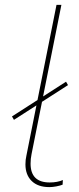

<svg xmlns="http://www.w3.org/2000/svg" viewBox="-20 -762 323 785"><path d="M84 -90Q84 -109 88 -126L211 -742H231L109 -132Q105 -113 105 -93Q105 -16 183 -16Q215 -16 237 -26L236 -7Q226 -3 210.5 0Q195 3 182 3Q135 3 109.5 -22Q84 -47 84 -90ZM29 -286 250 -428 258 -414 37 -272Z"/></svg>

Font: Montserrat Alternates Thin
Style: Italic
Weight: 250
Italic angle: -11.3°
Designer: Julieta Ulanovsky
Foundry: Julieta Ulanovsky
Version: Version 7.200